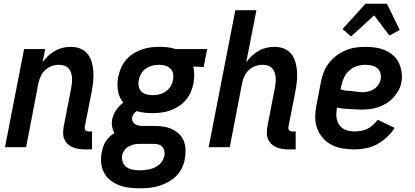

<svg xmlns="http://www.w3.org/2000/svg" viewBox="-20 -795 2240 1037"><path d="M440 12Q422 12 405 9.5Q388 7 373 0.5Q358 -6 346 -17Q334 -28 327.5 -43.5Q321 -59 321 -76Q321 -93 324 -111L364 -317Q367 -332 368.5 -346.5Q370 -361 369 -375.5Q368 -390 363.5 -403Q359 -416 350 -426Q341 -436 327 -440.5Q313 -445 298 -445Q279 -445 260 -438.5Q241 -432 225.5 -418Q210 -404 201 -385.5Q192 -367 188 -348L121 0H7L110 -530H224L210 -459Q224 -478 241 -494Q258 -510 278 -521Q298 -532 319.5 -537Q341 -542 363 -542Q390 -542 414 -532.5Q438 -523 453.5 -503Q469 -483 476 -458Q483 -433 484.5 -406.5Q486 -380 483 -353Q480 -326 475 -299L438 -111Q437 -106 437.5 -101Q438 -96 441 -92Q444 -88 449 -86.5Q454 -85 459 -85H477V12Z M736 222Q706 222 677 218.5Q648 215 622.5 205Q597 195 575.5 178Q554 161 541.5 137Q529 113 526.5 84Q524 55 530 25Q533 11 538 -4Q543 -19 551.5 -32Q560 -45 572 -56.5Q584 -68 598 -76Q589 -92 585.5 -111Q582 -130 586 -150Q591 -176 607 -200Q623 -224 646 -241Q623 -268 617 -305.5Q611 -343 619 -382Q624 -405 634 -428.5Q644 -452 660.5 -471.5Q677 -491 699.5 -505Q722 -519 745.5 -527.5Q769 -536 793 -539Q817 -542 840 -542Q863 -542 885.5 -539.5Q908 -537 929 -530H1099L1080 -433L1024 -436Q1029 -414 1029 -391Q1029 -368 1025 -344Q1020 -320 1010 -297Q1000 -274 983.5 -254.5Q967 -235 944.5 -220.5Q922 -206 898.5 -198Q875 -190 851 -187Q827 -184 804 -184Q781 -184 759.5 -186.5Q738 -189 718 -195Q709 -189 702.5 -180Q696 -171 694 -161Q692 -151 695.5 -142Q699 -133 706 -127Q713 -121 722.5 -118.5Q732 -116 742 -115H811Q836 -115 861 -111.5Q886 -108 907.5 -98Q929 -88 946.5 -72Q964 -56 972.5 -34Q981 -12 982 13.5Q983 39 978 64Q974 89 962 113.5Q950 138 930.5 157Q911 176 886.5 189Q862 202 837 209.5Q812 217 786.5 219.5Q761 222 736 222ZM803 -281Q821 -281 839.5 -285Q858 -289 874 -300Q890 -311 900.5 -327.5Q911 -344 914 -362Q917 -377 915.5 -392Q914 -407 906 -418Q898 -429 885.5 -435.5Q873 -442 858 -444L838 -445Q820 -445 802.5 -440.5Q785 -436 769 -425.5Q753 -415 743 -398Q733 -381 730 -364Q726 -347 729 -330Q732 -313 743 -301.5Q754 -290 770 -285.5Q786 -281 803 -281ZM736 125Q749 125 762.5 123.5Q776 122 789 119Q802 116 815.5 109.5Q829 103 840 94Q851 85 858 72Q865 59 868 46Q870 33 867.5 20Q865 7 857 -2Q849 -11 836.5 -14.5Q824 -18 810 -18H733Q719 -18 704 -15Q689 -12 675.5 -4.5Q662 3 652.5 16Q643 29 640 43Q637 62 643 80Q649 98 664 108Q679 118 698 121.5Q717 125 736 125Z M1540 12Q1522 12 1505 9.5Q1488 7 1473 0.5Q1458 -6 1446 -17Q1434 -28 1427.5 -43.5Q1421 -59 1421 -76Q1421 -93 1424 -111L1464 -317Q1467 -332 1468.5 -346.5Q1470 -361 1469 -375.5Q1468 -390 1463.5 -403Q1459 -416 1450 -426Q1441 -436 1427 -440.5Q1413 -445 1398 -445Q1379 -445 1360 -438.5Q1341 -432 1325.5 -418Q1310 -404 1301 -385.5Q1292 -367 1288 -348L1221 0H1107L1251 -740H1365L1310 -459Q1324 -478 1341 -494Q1358 -510 1378 -521Q1398 -532 1419.5 -537Q1441 -542 1463 -542Q1490 -542 1514 -532.5Q1538 -523 1553.5 -503Q1569 -483 1576 -458Q1583 -433 1584.5 -406.5Q1586 -380 1583 -353Q1580 -326 1575 -299L1538 -111Q1537 -106 1537.5 -101Q1538 -96 1541 -92Q1544 -88 1549 -86.5Q1554 -85 1559 -85H1577V12Z M1894 12Q1861 12 1829.5 6.5Q1798 1 1770.5 -13Q1743 -27 1723 -50.5Q1703 -74 1692.5 -103Q1682 -132 1682.5 -165Q1683 -198 1690 -231L1713 -351Q1718 -378 1728 -404Q1738 -430 1755.5 -453Q1773 -476 1796.5 -494Q1820 -512 1846.5 -523Q1873 -534 1899.5 -538Q1926 -542 1953 -542Q1981 -542 2008.5 -538Q2036 -534 2060 -523.5Q2084 -513 2103.5 -496Q2123 -479 2134 -456Q2145 -433 2149 -406Q2153 -379 2148 -350Q2144 -328 2132.5 -307Q2121 -286 2104.5 -268Q2088 -250 2067 -237Q2046 -224 2024 -216.5Q2002 -209 1979.5 -206Q1957 -203 1935 -203Q1918 -203 1901.5 -204Q1885 -205 1867.5 -206Q1850 -207 1833.5 -208.5Q1817 -210 1800 -214V-213Q1797 -196 1796.5 -179.5Q1796 -163 1800 -148Q1804 -133 1812.5 -120.5Q1821 -108 1834 -100Q1847 -92 1862.5 -88.5Q1878 -85 1894 -85Q1911 -85 1929 -88Q1947 -91 1963.5 -99Q1980 -107 1994 -119.5Q2008 -132 2020 -148L2112 -104Q2094 -77 2069.5 -54Q2045 -31 2016 -15.5Q1987 0 1955.5 6Q1924 12 1894 12ZM1940 -297Q1955 -297 1970.5 -301Q1986 -305 2000 -314Q2014 -323 2023.5 -337Q2033 -351 2036 -366Q2039 -384 2034.5 -400.5Q2030 -417 2017.5 -427Q2005 -437 1988 -441Q1971 -445 1953 -445Q1931 -445 1908.5 -438Q1886 -431 1867.5 -415Q1849 -399 1838.5 -377Q1828 -355 1824 -333L1819 -312Q1834 -307 1849 -305.5Q1864 -304 1879.5 -303Q1895 -302 1909.5 -299.5Q1924 -297 1940 -297Z M1876 -598 1830 -638 1954 -775H2070L2139 -633L2083 -603L2001 -712Z"/></svg>

Font: Lode
Style: Bold Italic
Weight: 700
Italic angle: -11°
Monospace: yes
Designer: Belleve Invis
Foundry: Belleve Invis
Version: Version 29.2.0; ttfautohint (v1.8.3)